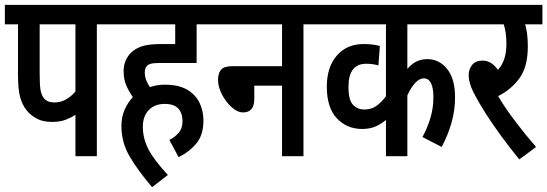

<svg xmlns="http://www.w3.org/2000/svg" viewBox="-20 -642 2249 789"><path d="M378 -542V0H290V-170Q271 -158 248.5 -149.5Q226 -141 195 -141Q155 -141 130 -155Q105 -169 89 -189Q71 -212 62.5 -244Q54 -276 54 -335V-542H0V-622H453V-542ZM290 -542H143V-340Q143 -293 146.5 -272.5Q150 -252 160 -239Q174 -221 203 -221Q230 -221 251.5 -233.5Q273 -246 290 -266Z M676 -67Q697 -77 713.5 -95.5Q730 -114 730 -144Q730 -177 712.5 -196Q695 -215 657 -215Q616 -215 591.5 -190Q567 -165 567 -121Q567 -73 590 -28.5Q613 16 670 77L605 127Q546 58 512.5 0.5Q479 -57 479 -124Q479 -161 492 -191Q505 -221 526 -243Q512 -262 500 -288.5Q488 -315 488 -349Q488 -374 496.5 -393.5Q505 -413 520 -427Q537 -443 564 -452Q591 -461 643 -461H700V-542H441V-622H862V-542H788V-383H629Q610 -383 599.5 -380Q589 -377 583 -370Q575 -361 575 -343Q575 -314 596 -284Q625 -294 657 -294Q714 -294 749 -273.5Q784 -253 800 -219.5Q816 -186 816 -147Q816 -89 788.5 -54.5Q761 -20 714 4Z M850 -622H1302V-542H1227V0H1139V-290H1025V-236Q1025 -180 979 -180Q956 -180 932 -201.5Q908 -223 892 -254Q876 -285 876 -314Q876 -340 888 -355Q900 -370 935 -370H1139V-542H850Z M1891 -542H1654V-359Q1673 -381 1693 -390Q1713 -399 1736 -399Q1785 -399 1817.5 -358.5Q1850 -318 1850 -242Q1850 -189 1835.5 -138Q1821 -87 1795 -38L1716 -79Q1736 -115 1748.5 -156.5Q1761 -198 1761 -242Q1761 -320 1721 -320Q1704 -320 1686.5 -301.5Q1669 -283 1654 -250V0H1566V-149Q1546 -132 1522.5 -122Q1499 -112 1468 -112Q1406 -112 1364.5 -155.5Q1323 -199 1323 -286Q1323 -366 1364 -413.5Q1405 -461 1474 -461Q1513 -461 1541 -453L1535 -373Q1513 -380 1485 -380Q1412 -380 1412 -285Q1412 -231 1430.5 -211.5Q1449 -192 1477 -192Q1505 -192 1525 -205.5Q1545 -219 1566 -246V-542H1290V-622H1891Z M2183 -38 2114 13Q2073 -37 2037 -86.5Q2001 -136 1974.5 -178Q1948 -220 1934 -247Q1918 -276 1912 -296.5Q1906 -317 1906 -334Q1906 -357 1920 -375Q1934 -393 1964 -393Q1999 -393 2026 -355Q2061 -391 2061 -463Q2061 -509 2050 -542H1879V-622H2209V-542H2138Q2143 -526 2146 -503Q2149 -480 2149 -451Q2149 -368 2115 -321Q2081 -274 2027 -247Q2056 -198 2098.5 -142Q2141 -86 2183 -38Z"/></svg>

Font: Noto Sans ExtraCondensed Medium
Style: Italic
Weight: 500
Width: 2
Italic angle: -12°
Designer: Monotype Design Team
Foundry: Monotype Imaging Inc.
Version: Version 2.013; ttfautohint (v1.8.4.7-5d5b)